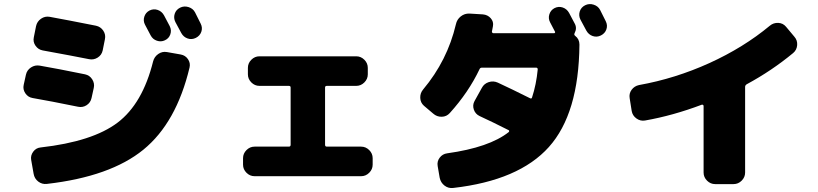

<svg xmlns="http://www.w3.org/2000/svg" viewBox="-20 -854 4040 948"><path d="M872 -585Q895 -581 908 -562Q921 -543 916 -521Q851 -248 688 -115Q525 18 212 54Q188 57 169 42.5Q150 28 146 4L134 -64Q130 -86 144 -105Q158 -124 181 -126Q437 -155 560.5 -248.5Q684 -342 736 -551Q742 -574 761.5 -587.5Q781 -601 804 -597ZM718 -802Q738 -812 758.5 -805Q779 -798 790 -778Q795 -769 804 -751.5Q813 -734 818 -725Q828 -705 821 -684.5Q814 -664 794 -655Q775 -646 754.5 -653Q734 -660 724 -679Q719 -688 710 -705.5Q701 -723 696 -732Q686 -751 692.5 -771.5Q699 -792 718 -802ZM943 -793Q948 -783 957.5 -764Q967 -745 971 -737Q981 -717 974 -697Q967 -677 947 -667Q927 -657 906.5 -664Q886 -671 875 -691Q866 -709 846 -745Q836 -765 842.5 -785.5Q849 -806 869 -816Q889 -826 911 -819Q933 -812 943 -793ZM365 -327Q228 -355 141 -370Q118 -374 105 -393.5Q92 -413 97 -435L108 -485Q113 -508 133 -521Q153 -534 176 -530Q263 -515 400 -487Q423 -482 435.5 -462Q448 -442 443 -420L432 -370Q427 -347 407.5 -334.5Q388 -322 365 -327ZM225 -771Q313 -755 454 -727Q477 -722 490 -702.5Q503 -683 498 -660L487 -605Q482 -582 462 -569.5Q442 -557 419 -562Q344 -577 191 -605Q169 -609 155.5 -628Q142 -647 147 -670L158 -725Q163 -748 182.5 -761.5Q202 -775 225 -771Z M1763 -130Q1786 -130 1803 -113Q1820 -96 1820 -73V-41Q1820 -18 1803 -1Q1786 16 1763 16H1237Q1214 16 1197 -1Q1180 -18 1180 -41V-73Q1180 -96 1197 -113Q1214 -130 1237 -130H1406Q1415 -130 1415 -139V-422Q1415 -430 1406 -430H1261Q1238 -430 1221 -447Q1204 -464 1204 -487V-519Q1204 -542 1221 -559Q1238 -576 1261 -576H1739Q1762 -576 1779 -559Q1796 -542 1796 -519V-487Q1796 -464 1779 -447Q1762 -430 1739 -430H1594Q1585 -430 1585 -422V-139Q1585 -130 1594 -130Z M2820 -677Q2841 -661 2841 -634Q2838 -293 2690 -128Q2542 37 2218 74Q2194 77 2175 62.5Q2156 48 2151 24L2141 -34Q2137 -57 2151 -75.5Q2165 -94 2188 -97Q2396 -126 2492 -202Q2494 -204 2494 -207Q2494 -210 2492 -211Q2411 -252 2348 -281Q2327 -291 2319.5 -313Q2312 -335 2323 -355L2359 -420Q2370 -441 2393 -448.5Q2416 -456 2438 -446Q2505 -415 2597 -369Q2605 -365 2607 -373Q2628 -437 2635 -511Q2635 -520 2627 -520H2360Q2351 -520 2348 -513Q2294 -399 2201 -296Q2185 -278 2161 -277.5Q2137 -277 2119 -293L2073 -332Q2056 -347 2055 -370.5Q2054 -394 2069 -412Q2189 -555 2231 -734Q2236 -758 2255 -773Q2274 -788 2298 -787L2364 -783Q2388 -781 2403 -764Q2418 -747 2414 -725Q2413 -718 2409 -699Q2408 -696 2410.5 -693Q2413 -690 2416 -690H2716Q2719 -690 2720.5 -693Q2722 -696 2720 -698Q2716 -706 2708 -721Q2700 -736 2696 -744Q2686 -763 2692.5 -783.5Q2699 -804 2718 -814Q2738 -824 2758.5 -817Q2779 -810 2790 -790Q2795 -781 2804 -763.5Q2813 -746 2818 -737Q2830 -715 2817 -690Q2813 -682 2820 -677ZM2943 -805Q2948 -795 2957.5 -776Q2967 -757 2971 -749Q2981 -729 2974 -709Q2967 -689 2947 -679Q2927 -669 2906.5 -676Q2886 -683 2875 -703Q2866 -721 2846 -757Q2836 -777 2842.5 -797.5Q2849 -818 2869 -828Q2889 -838 2911 -831Q2933 -824 2943 -805Z M3861 -722 3902 -673Q3918 -655 3916 -631Q3914 -607 3896 -592Q3791 -505 3667 -438Q3659 -433 3659 -425V-2Q3659 21 3642 38Q3625 55 3602 55H3511Q3488 55 3471 38Q3454 21 3454 -2V-331Q3454 -334 3451 -336Q3448 -338 3445 -337Q3302 -283 3165 -259Q3142 -255 3122.5 -269Q3103 -283 3099 -306L3089 -369Q3085 -392 3098.5 -410.5Q3112 -429 3135 -434Q3314 -466 3482.5 -542.5Q3651 -619 3781 -727Q3799 -742 3822.5 -741Q3846 -740 3861 -722Z"/></svg>

Font: Rounded Mplus 1c Black
Style: Regular
Weight: 900
Version: Version 1.059.20150529